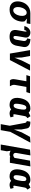

<svg xmlns="http://www.w3.org/2000/svg" viewBox="2175 -2775 850 5240"><g transform="rotate(90 2600.0 -155.0)"><path d="M20 -168.5Q27 -116 52.5 -78Q79 -38 125.5 -15Q173.5 8.5 243 8.5Q314 8.5 369 -14Q424.5 -37 464 -75.5Q503.5 -113.5 528.5 -166Q553 -217 563.5 -275.5Q567 -292 568.5 -310Q570 -326 570 -340Q570 -356.5 568 -369Q564.5 -390 562.5 -400L486.5 -469.5L555.5 -458.5H617L634.5 -558.5H342.5Q271 -558.5 217 -535.5Q162.5 -512.5 122 -473Q82 -434 57.5 -383Q32.5 -331 23 -275.5Q13.5 -220 20 -168.5ZM176.5 -275.5Q181.5 -305 195 -340.5Q208.5 -374.5 227 -399.5Q245 -424.5 271 -442Q296 -458.5 325 -458.5Q355 -458.5 374 -442.5Q393.5 -425 403 -400Q412.5 -374.5 414 -341.5Q415.5 -308.5 409.5 -275.5Q403 -241 391 -210.5Q378.5 -178.5 359 -151Q340 -124.5 315.5 -108Q291 -91.5 260.5 -91.5Q231 -91.5 212 -108Q193.5 -124.5 183.5 -151Q173.5 -178 172 -210.5Q170.5 -243 176.5 -275.5Z M974.5 -250 1003 -412Q1008.5 -444.5 1001.5 -471.5Q995 -498 976.5 -518Q958.5 -536.5 930.5 -548Q902.5 -558.5 866.5 -558.5Q830.5 -558.5 802 -544.5Q772.5 -530 750 -507Q727.5 -483.5 713 -454Q697.5 -423 692.5 -393.5H800Q805.5 -423 814.5 -437.5Q824.5 -453.5 833 -453.5Q840.5 -453.5 842.5 -442.5Q845 -431 841 -412L805.5 -212Q800.5 -183 799 -164.5Q796.5 -138 799.5 -114.5Q801.5 -91 812 -68Q821.5 -46 843 -28.5Q863 -11 897 -1.5Q931.5 8.5 980.5 8.5Q1031 8.5 1067 -1Q1103 -10 1130 -26Q1156.5 -42 1174.5 -63Q1193.5 -86 1203.5 -107Q1215 -131 1221.5 -154.5Q1228 -181 1231.5 -200.5L1262 -372Q1269.5 -416 1257 -450Q1244 -485 1215.5 -509Q1185.5 -533.5 1143 -546Q1099.5 -558.5 1044.5 -558.5L1029 -469Q1040.5 -469 1054 -464Q1068 -459 1079.5 -446Q1090.5 -433.5 1096.5 -412.5Q1101.5 -391.5 1096.5 -359.5L1069.5 -204.5Q1066.5 -186 1061 -162.5Q1055 -141 1048 -128.5Q1039 -113.5 1028.5 -105.5Q1016 -97 999 -97Q981 -97 972.5 -107Q964 -117 962 -136Q960 -153.5 964 -184Q968 -212.5 974.5 -250Z M1549 -325 1507.5 -550H1347.5L1442 0H1619L1906.5 -550H1746L1632 -325L1556 -125Z M2352 -450H2494L2525 -550H2061L2030 -450H2197.5L2146.5 -160Q2141.5 -134.5 2140 -108.5Q2138 -86.5 2141 -65Q2144 -45.5 2152.5 -29Q2160.5 -13 2176.5 0H2334Q2320.5 -23 2311.5 -44Q2302 -65.5 2299 -79Q2295 -96 2295 -110Q2295 -125 2298 -142Z M3204 -481 3151 -560Q3122 -548 3094 -535Q3069 -524 3053.5 -512.5Q3029.5 -539 3002.5 -548.5Q2975 -558.5 2940.5 -558.5Q2877 -558.5 2829 -537.5Q2780 -515.5 2747 -478.5Q2712.5 -440.5 2691 -389Q2669 -336 2658.5 -276.5Q2648 -216.5 2652 -163.5Q2656 -112 2677.5 -73.5Q2699 -35 2739 -13.5Q2779 8.5 2840.5 8.5Q2860 8.5 2874 6.5Q2890 5 2905 0Q2922 -6 2935.5 -13Q2950.5 -21 2967 -34Q3005 8.5 3083.5 8.5Q3104.5 8.5 3130 1.5Q3157 -6 3183 -17.5L3160.5 -101.5Q3145.5 -97.5 3141 -96.5Q3130 -93.5 3117.5 -93.5Q3108.5 -93.5 3103.5 -97.5Q3098.5 -101.5 3098 -108Q3096.5 -114.5 3098 -124Q3098.5 -133.5 3101 -145.5Q3102.5 -155 3110 -194.5Q3111.5 -202.5 3124.5 -276Q3130.5 -312 3140 -359.5Q3141.5 -367.5 3144 -379.8Q3146.5 -392 3148 -400.2Q3149.5 -408.5 3151 -414.5Q3160 -452 3204 -481ZM2959 -264Q2954 -233 2947 -204Q2940.5 -175.5 2929 -152Q2918 -129 2902 -115.5Q2886.5 -101.5 2862 -101.5Q2836.5 -101.5 2825 -117.5Q2813.5 -133 2811 -159.5Q2808.5 -186 2813 -218Q2816.5 -247 2823 -285.5Q2827 -310 2835.5 -346Q2842.5 -375.5 2852.5 -398Q2862.5 -420.5 2879.5 -435Q2895 -448.5 2919.5 -448.5Q2945 -448.5 2957 -432.5Q2969 -416 2971 -390.5Q2973.5 -364 2969.5 -331Q2965 -297 2959 -264Z M3300.5 -558 3283.5 -460Q3296 -458.5 3305 -453.5Q3313.5 -449.5 3322 -441Q3330 -432.5 3333 -417L3411.5 3.5L3368 250H3532L3578 -10.5L3873 -560L3716.5 -550L3592 -321.5L3515 -110L3512.5 -320.5L3485 -463.5Q3478 -498 3459.5 -516.5Q3441 -535 3414.5 -545Q3389 -553.5 3359 -556Q3332.5 -558 3300.5 -558Z M4270 -13.5 4267.5 0H4423L4521.5 -560L4364.5 -550L4289.5 -125.5Q4271.5 -110.5 4252.5 -101.5Q4231.5 -91.5 4211 -91.5Q4198 -91.5 4186 -97Q4174.5 -102 4166 -113Q4158 -123.5 4154 -138.5Q4150 -154.5 4153.5 -172.5L4221.5 -560L4064.5 -550L3924 250H4079L4108.5 83L4094 -20Q4098.5 -15.5 4111 -10Q4122 -5 4136.5 -1Q4153 4 4164.5 6Q4180.5 8.5 4188.5 8.5Q4213 8.5 4232.5 2Q4253.5 -4.5 4270 -13.5Z M5154 -481 5101 -560Q5072 -548 5044 -535Q5019 -524 5003.5 -512.5Q4979.5 -539 4952.5 -548.5Q4925 -558.5 4890.5 -558.5Q4827 -558.5 4779 -537.5Q4730 -515.5 4697 -478.5Q4662.5 -440.5 4641 -389Q4619 -336 4608.5 -276.5Q4598 -216.5 4602 -163.5Q4606 -112 4627.5 -73.5Q4649 -35 4689 -13.5Q4729 8.5 4790.5 8.5Q4810 8.5 4824 6.5Q4840 5 4855 0Q4872 -6 4885.5 -13Q4900.5 -21 4917 -34Q4955 8.5 5033.5 8.5Q5054.5 8.5 5080 1.5Q5107 -6 5133 -17.5L5110.5 -101.5Q5095.5 -97.5 5091 -96.5Q5080 -93.5 5067.5 -93.5Q5058.5 -93.5 5053.5 -97.5Q5048.5 -101.5 5048 -108Q5046.5 -114.5 5048 -124Q5048.5 -133.5 5051 -145.5Q5052.5 -155 5060 -194.5Q5061.5 -202.5 5074.5 -276Q5080.5 -312 5090 -359.5Q5091.5 -367.5 5094 -379.8Q5096.5 -392 5098 -400.2Q5099.5 -408.5 5101 -414.5Q5110 -452 5154 -481ZM4909 -264Q4904 -233 4897 -204Q4890.5 -175.5 4879 -152Q4868 -129 4852 -115.5Q4836.5 -101.5 4812 -101.5Q4786.5 -101.5 4775 -117.5Q4763.5 -133 4761 -159.5Q4758.5 -186 4763 -218Q4766.5 -247 4773 -285.5Q4777 -310 4785.5 -346Q4792.5 -375.5 4802.5 -398Q4812.5 -420.5 4829.5 -435Q4845 -448.5 4869.5 -448.5Q4895 -448.5 4907 -432.5Q4919 -416 4921 -390.5Q4923.5 -364 4919.5 -331Q4915 -297 4909 -264Z"/></g></svg>

Font: B612
Style: Regular
Weight: 700
Italic angle: -10°
Designer: Nicolas Chauveau, Thomas Paillot, Jonathan Favre-Lamarine, Jean-Luc Vinot
Foundry: AIRBUS
Version: Version 1.008